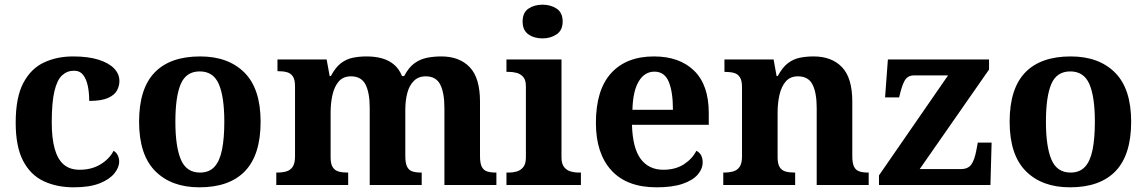

<svg xmlns="http://www.w3.org/2000/svg" viewBox="-20 -790 4898 820"><path d="M295 10Q222 10 166 -16.5Q110 -43 78.5 -103.5Q47 -164 47 -266Q47 -374 79.5 -435.5Q112 -497 167.5 -523Q223 -549 292 -549Q357 -549 401 -535Q445 -521 467.5 -497.5Q490 -474 490 -444Q490 -423 479.5 -403.5Q469 -384 441 -371.5Q413 -359 361 -359Q361 -394 355 -423Q349 -452 335 -470Q321 -488 296 -488Q267 -488 245.5 -468.5Q224 -449 212.5 -401Q201 -353 201 -267Q201 -200 213.5 -155Q226 -110 252 -87.5Q278 -65 320 -65Q372 -65 410 -88.5Q448 -112 465 -146Q477 -139 483 -126.5Q489 -114 489 -100Q489 -75 468.5 -49.5Q448 -24 405.5 -7Q363 10 295 10Z M831.6 10Q712 10 643 -59.3Q574 -128.7 574 -270.3Q574 -411 640.1 -480Q706.2 -549 835 -549Q955 -549 1024 -480Q1093 -411 1093 -270.3Q1093 -128.7 1026.5 -59.3Q960 10 831.6 10ZM834.2 -53Q873 -53 895.7 -77.4Q918.3 -101.7 928.2 -150.5Q938 -199.2 938 -270Q938 -377 914.5 -431Q891 -485 833 -485Q775 -485 752 -431.2Q729 -377.5 729 -270Q729 -164 752.5 -108.5Q776 -53 834.2 -53Z M1160 0V-53H1162Q1185.3 -53 1202.5 -57.8Q1219.7 -62.6 1229.9 -77.4Q1240 -92.3 1240 -122V-421Q1240 -449.5 1231 -463.2Q1222 -477 1206 -481.5Q1190 -486 1168 -486H1165V-536H1375L1388 -465H1393Q1413 -503 1436.5 -520.5Q1460 -538 1487.3 -543.5Q1514.6 -549 1546 -549Q1583 -549 1612.5 -540.5Q1642 -532 1663.5 -513.5Q1685 -495 1697 -465H1706Q1726 -503 1751 -520.5Q1776 -538 1804.8 -543.5Q1833.6 -549 1865 -549Q1942 -549 1986 -503.2Q2030 -457.4 2030 -356V-123.5Q2030 -93 2037.5 -78Q2045 -63 2060 -58Q2075 -53 2097 -53H2100V0H1878V-329Q1878 -394 1860.1 -429Q1842.3 -464 1798.2 -464Q1767 -464 1747.4 -444.4Q1727.8 -424.9 1719.4 -392.4Q1711 -360 1711 -321V-124Q1711 -93.5 1718.5 -78.3Q1726 -63 1741 -58Q1756 -53 1778 -53H1781V0H1559V-329Q1559 -394 1541.1 -429Q1523.1 -464 1478.8 -464Q1446 -464 1427.1 -442.5Q1408.3 -420.9 1400.1 -385.5Q1392 -350.1 1392 -309V-118Q1392 -90 1401 -76Q1410 -62 1426 -57.5Q1442 -53 1464 -53H1467V0Z M2143 0V-53H2155Q2170 -53 2186.5 -57.5Q2203 -62 2214.5 -75.9Q2226 -89.8 2226 -117.7V-422Q2226 -448.9 2214 -462Q2202 -475 2185.5 -479Q2169 -483 2155 -483H2143V-536H2378V-118Q2378 -90 2389.5 -76Q2401 -62 2418 -57.5Q2435 -53 2449 -53H2461V0ZM2297.1 -626Q2261 -626 2236.5 -643.5Q2212 -661 2212 -698Q2212 -736 2236.7 -753Q2261.5 -770 2297.5 -770Q2332 -770 2357.5 -753Q2383 -736 2383 -698Q2383 -661 2357.4 -643.5Q2331.8 -626 2297.1 -626Z M2784 10Q2657 10 2591 -62.5Q2525 -135 2525 -265Q2525 -406 2590 -477.5Q2655 -549 2773 -549Q2882 -549 2944.5 -488Q3007 -427 3007 -308V-257H2679Q2682 -157 2716.5 -111Q2751 -65 2813 -65Q2865 -65 2901 -88.5Q2937 -112 2954 -146Q2968 -139 2974.5 -126.5Q2981 -114 2981 -97Q2981 -69 2960 -44.5Q2939 -20 2895.5 -5Q2852 10 2784 10ZM2854 -321Q2854 -398 2836 -441Q2818 -484 2775 -484Q2733 -484 2708 -442.5Q2683 -401 2681 -321Z M3069 0V-53H3071Q3094 -53 3111.5 -58Q3129 -63 3139 -77.7Q3149 -92.4 3149 -121.8V-417.6Q3149 -446 3140 -460Q3131 -474 3115 -478.5Q3099 -483 3077 -483H3074V-536H3284L3296.7 -465H3301.5Q3322 -503 3345.5 -520.5Q3369 -538 3396.3 -543.5Q3423.7 -549 3454.9 -549Q3532 -549 3576 -503.2Q3620 -457.4 3620 -356V-123.5Q3620 -93 3627.5 -78Q3635 -63 3650 -58Q3665 -53 3687 -53H3690V0H3468V-329Q3468 -394 3450.1 -429Q3432.3 -464 3387.8 -464Q3355 -464 3336.2 -442.5Q3317.3 -420.9 3309.2 -385.5Q3301 -350.1 3301 -309V-118Q3301 -90 3310 -76Q3319 -62 3335 -57.5Q3351 -53 3373 -53H3376V0Z M3734 0V-41L4029 -468H3883Q3861 -468 3849 -453.5Q3837 -439 3826 -398L3820 -374H3760L3772 -536H4204V-493L3908 -68H4084Q4114 -68 4128 -87Q4142 -106 4150 -149L4156 -181H4215L4210 0Z M4549.6 10Q4430 10 4361 -59.3Q4292 -128.7 4292 -270.3Q4292 -411 4358.1 -480Q4424.2 -549 4553 -549Q4673 -549 4742 -480Q4811 -411 4811 -270.3Q4811 -128.7 4744.5 -59.3Q4678 10 4549.6 10ZM4552.2 -53Q4591 -53 4613.7 -77.4Q4636.3 -101.7 4646.2 -150.5Q4656 -199.2 4656 -270Q4656 -377 4632.5 -431Q4609 -485 4551 -485Q4493 -485 4470 -431.2Q4447 -377.5 4447 -270Q4447 -164 4470.5 -108.5Q4494 -53 4552.2 -53Z"/></svg>

Font: Noto Serif Gujarati
Style: Regular
Weight: 400
Designer: Universal Thirst, Indian Type Foundry and the Monotype Design Team
Foundry: Monotype Imaging Inc.
Version: Version 2.102